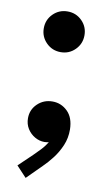

<svg xmlns="http://www.w3.org/2000/svg" viewBox="-81 -573 440 780"><g transform="rotate(10 138.5 -183.0)"><path d="M133.7 -363.1Q98.7 -363.1 74.2 -387.6Q49.7 -412.2 49.7 -447Q49.7 -482.2 74.2 -506.6Q98.7 -530.9 133.6 -530.9Q168.8 -530.9 193.1 -506.6Q217.5 -482.2 217.5 -447.1Q217.5 -412.1 193.1 -387.6Q168.8 -363.1 133.7 -363.1ZM82.6 164.7 41.1 120.4 96.2 67.8Q109.1 55.2 124.6 39Q140.1 22.7 151.4 3.2Q162.6 -16.4 162 -39.4H183.6Q181.1 -21.9 169.2 -7.1Q157.3 7.8 132.3 7.8Q111.3 7.8 92.5 -3.1Q73.6 -14 61.7 -32.9Q49.9 -51.9 49.9 -76.1Q49.9 -111.3 75.1 -135.6Q100.4 -160 137 -160Q172.8 -160 199 -134.3Q225.2 -108.6 225.9 -60Q226.3 -24.9 213.3 5.8Q200.3 36.4 181 61.5Q161.6 86.6 142.8 104.7Z"/></g></svg>

Font: Reddit Sans
Style: Regular
Weight: 400
Designer: Stephen Hutchings
Foundry: Reddit
Version: Version 1.014